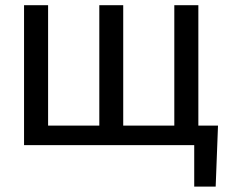

<svg xmlns="http://www.w3.org/2000/svg" viewBox="-20 -548 867 725"><path d="M161.6 -528.3V-73.7H355V-528.3H445.3V-73.7H638.2V-528.3H729V-73.7H803.2L794.4 156.7H713.4V0H70.8V-528.3Z"/></svg>

Font: Roboto-ThirdPerson-AD3FC
Style: ThirdPerson-AD3FC
Weight: 400
Designer: Google
Version: Version 2.137; 2017